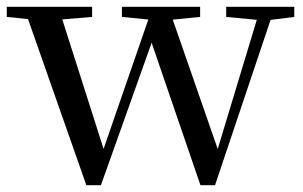

<svg xmlns="http://www.w3.org/2000/svg" viewBox="-26 -542 894 567"><path d="M229 5 44 -522H146L288 -77L270 -76L276 -91L425 -522H471L626 -76H609L613 -89L744 -522H786L609 5H566L409 -453H436L429 -436L272 5ZM-6 -492V-522H246V-492L124 -482H93ZM334 -492V-522H565V-492L463 -482H437ZM642 -492V-522H843V-492L763 -482H748Z"/></svg>

Font: Noto Serif KR ExtraLight Medium
Style: Regular
Weight: 500
Version: Version 2.002-H1;hotconv 1.1.0;makeotfexe 2.6.0